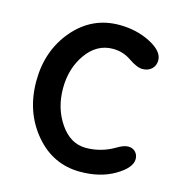

<svg xmlns="http://www.w3.org/2000/svg" viewBox="-113 -867 931 985"><g transform="rotate(15 352.0 -375.0)"><path d="M659 -121Q659 -75 583 -30Q507 15 400 15Q255 15 159 -99Q63 -213 63 -376Q63 -539 159.5 -652Q256 -765 401 -765Q493 -765 566.5 -727Q640 -689 640 -641Q640 -612 621 -594.5Q602 -577 572.5 -577Q543 -577 499 -607.5Q455 -638 401 -638Q316 -638 260.5 -560.5Q205 -483 205 -376.5Q205 -270 260 -190.5Q315 -111 396.5 -111Q478 -111 550 -154Q583 -174 606.5 -174Q630 -174 644.5 -159Q659 -144 659 -121Z"/></g></svg>

Font: Delius Unicase
Style: Bold
Weight: 700
Designer: Natalia Raices
Foundry: Natalia Raices
Version: Version 1.001